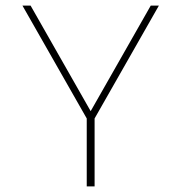

<svg xmlns="http://www.w3.org/2000/svg" viewBox="-20 -664 646 684"><path d="M289 0V-242L60 -644H89L303 -268L517 -644H546L317 -242V0Z"/></svg>

Font: Kanit Thin
Style: Regular
Weight: 250
Designer: Katatrad Team
Foundry: CadsonDemak
Version: Version 2.000; ttfautohint (v1.8.3)